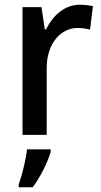

<svg xmlns="http://www.w3.org/2000/svg" viewBox="-20 -569 424 810"><path d="M316 -549C252 -549 203 -503 174 -445H169L155 -539H75V0H177V-282C177 -386 237 -451 307 -451C326 -451 345 -448 360 -444L372 -543C355 -547 334 -549 316 -549ZM194 71V61H94C90 102 72 174 59 209V221H118C151 177 182 114 194 71Z"/></svg>

Font: Noto Sans Lao Looped SemiCondensed Medium
Style: Regular
Weight: 500
Width: 4
Designer: Mark Frömberg, Ben Mitchell
Foundry: The Fontpad Ltd
Version: Version 1.002